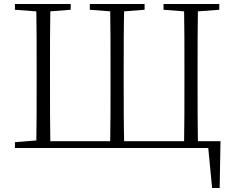

<svg xmlns="http://www.w3.org/2000/svg" viewBox="-20 -743 1170 964"><path d="M162 0H233C231 -110 231 -221 231 -341V-387C231 -503 231 -613 233 -723H162C164 -614 164 -502 164 -387V-341C164 -221 164 -110 162 0ZM533 0H604C601 -110 601 -221 601 -341V-387C601 -502 601 -614 604 -723H533C535 -613 535 -502 535 -387V-341C535 -221 535 -110 533 0ZM904 0H974C972 -110 972 -221 972 -341V-387C972 -502 972 -613 974 -723H904C906 -614 906 -502 906 -387V-341C906 -221 906 -110 904 0ZM197 0H1059L1023 -27L1045 201H1083L1087 -34H197ZM55 -694 188 -684H206L335 -694V-723H55ZM431 -694 560 -684H578L706 -694V-723H431ZM801 -694 930 -684H948L1081 -694V-723H801ZM55 0H198V-40H188L55 -29Z"/></svg>

Font: Source Han Serif CN VF
Style: Regular
Weight: 250
Designer: Ryoko NISHIZUKA 西塚涼子 (kana & ideographs); Frank Grießhammer (Latin, Greek & Cyrillic); Wenlong ZHANG 张文龙 (bopomofo); San
Foundry: Adobe
Version: Version 2.002;hotconv 1.1.0;makeotfexe 2.6.0